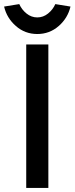

<svg xmlns="http://www.w3.org/2000/svg" viewBox="-28 -917 364 937"><path d="M100 0V-700H154H208V0ZM-8 -885 66 -897Q78 -870 101.5 -851Q125 -832 154 -832Q183 -832 206.5 -851Q230 -870 242 -897L316 -885Q303 -829 258.5 -790Q214 -751 154 -751Q94 -751 49.5 -790Q5 -829 -8 -885Z"/></svg>

Font: Easer Grotesk
Style: Regular
Weight: 400
Designer: Boardeaser, Bonnie Shaver-Troup, Thomas Jockin
Foundry: Lexend
Version: Version 1.008;Glyphs 3.1.2 (3151)